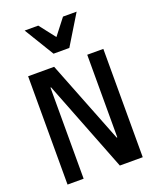

<svg xmlns="http://www.w3.org/2000/svg" viewBox="-173 -1067 946 1166"><g transform="rotate(-20 300.0 -484.0)"><path d="M439 -166H435L225 -700H57V0H161V-589H165L395 0H543V-700H439ZM249 -776H351L468 -968H380L300 -865L220 -968H132Z"/></g></svg>

Font: CommitMono
Style: 600Regular
Weight: 600
Monospace: yes
Designer: Eigil Nikolajsen
Foundry: Eigil Nikolajsen
Version: Version 1.143